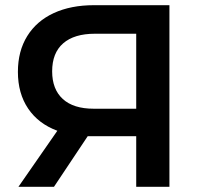

<svg xmlns="http://www.w3.org/2000/svg" viewBox="-20 -720 772 740"><path d="M633 -700V0H505V-195H332H318L188 0H51L201 -216Q128 -243 88.5 -301.5Q49 -360 49 -443Q49 -523 85 -581Q121 -639 187 -669.5Q253 -700 342 -700ZM181 -445Q181 -376 222 -338.5Q263 -301 341 -301H505V-590H346Q266 -590 223.5 -553Q181 -516 181 -445Z"/></svg>

Font: mBank SemiBold
Style: Regular
Weight: 600
Designer: Julieta Ulanovsky
Foundry: Julieta Ulanovsky
Version: Version 7.200